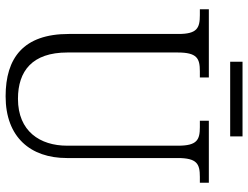

<svg xmlns="http://www.w3.org/2000/svg" viewBox="-120 -754 884 684"><g transform="rotate(90 322.0 -412.0)"><path d="M200 -790H466V-834H200ZM323 10C469 10 543 -79 543 -208V-603C543 -672 564 -682 610 -682H631V-714H410V-682H433C478 -682 499 -672 499 -605V-209C499 -113 448 -34 332 -34C233 -34 167 -85 167 -210V-603C167 -672 188 -682 234 -682H256V-714H13V-682H34C80 -682 101 -672 101 -606V-215C101 -53 187 10 323 10Z"/></g></svg>

Font: Noto Serif Thai SemiCondensed Light
Style: Regular
Weight: 300
Width: 4
Designer: Monotype Design Team
Foundry: Monotype Imaging Inc.
Version: Version 2.002